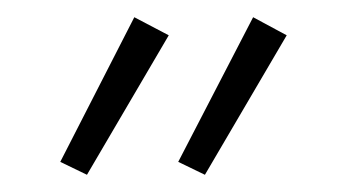

<svg xmlns="http://www.w3.org/2000/svg" viewBox="-20 -709 406 223"><path d="M218 -506 187 -521 274 -689 313 -668ZM81 -506 50 -521 136 -689 176 -668Z"/></svg>

Font: Assistant ExtraLight Light
Style: Regular
Weight: 300
Version: Version 3.000